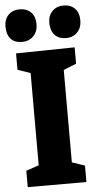

<svg xmlns="http://www.w3.org/2000/svg" viewBox="-74 -967 516 1004"><g transform="rotate(-5 183.5 -465.0)"><path d="M338 -707V-621L271 -594V-109L338 -86V0H30V-86L97 -109V-593L30 -616V-702ZM-13 -847Q-13 -885 9.5 -907.5Q32 -930 67 -930Q106 -930 128 -907.5Q150 -885 150 -845Q150 -806 126.5 -782.5Q103 -759 67 -759Q28 -759 7.5 -782Q-13 -805 -13 -847ZM217 -845Q217 -884 240 -907Q263 -930 298 -930Q336 -930 358 -907.5Q380 -885 380 -845Q380 -806 357 -782.5Q334 -759 298 -759Q260 -759 239 -781.5Q218 -804 217 -845Z"/></g></svg>

Font: Bitter Pro ExtraBold
Style: Regular
Weight: 800
Designer: Sol Matas, and Bitter project Authors
Foundry: Sol Matas
Version: Version 1.010